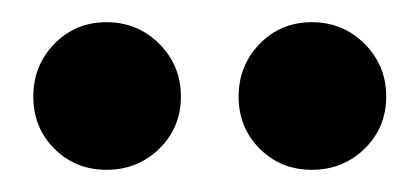

<svg xmlns="http://www.w3.org/2000/svg" viewBox="-20 -773 378 173"><path d="M76 -620Q48 -620 29 -639Q10 -658 10 -686Q10 -714 29 -733.5Q48 -753 76 -753Q104 -753 123.5 -733.5Q143 -714 143 -686Q143 -658 123.5 -639Q104 -620 76 -620ZM261 -620Q233 -620 214 -639Q195 -658 195 -686Q195 -714 214 -733.5Q233 -753 261 -753Q289 -753 308.5 -733.5Q328 -714 328 -686Q328 -658 308.5 -639Q289 -620 261 -620Z"/></svg>

Font: Fz Poppins SemBd
Style: Regular
Weight: 600
Designer: Ninad Kale (Devanagari), Jonny Pinhorn (Latin)
Foundry: Indian Type Foundry
Version: Vit hóa bi Vntype.Com & FontZin.Com